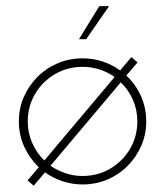

<svg xmlns="http://www.w3.org/2000/svg" viewBox="-20 -595 540 628"><path d="M250 8.3Q216 8.3 184.7 -2.1Q153.5 -12.5 127.1 -31.2L90.3 12.5L70.1 -4.9L106.9 -47.9Q77.1 -76.4 59.4 -114.9Q41.7 -153.5 41.7 -197.9Q41.7 -241 58 -278.1Q74.3 -315.3 102.8 -343.8Q131.2 -372.2 169.1 -388.2Q206.9 -404.2 250 -404.2Q284.7 -404.2 316 -393.8Q347.2 -383.3 372.9 -364.6L409.7 -408.3L429.9 -391L393.1 -347.9Q423.6 -319.4 441 -280.9Q458.3 -242.4 458.3 -197.9Q458.3 -155.6 442 -118.1Q425.7 -80.6 397.2 -52.1Q368.8 -23.6 330.9 -7.6Q293.1 8.3 250 8.3ZM125 -70.1 354.9 -343.1Q332.6 -359 305.9 -367.7Q279.2 -376.4 250 -376.4Q200.7 -376.4 159.7 -352.4Q118.8 -328.5 94.8 -287.8Q70.8 -247.2 70.8 -197.9Q70.8 -160.4 85.4 -127.4Q100 -94.4 125 -70.1ZM250 -19.4Q300 -19.4 340.6 -43.4Q381.2 -67.4 405.2 -108Q429.2 -148.6 429.2 -197.9Q429.2 -235.4 414.6 -268.8Q400 -302.1 375 -325.7L145.1 -52.8Q167.4 -37.5 194.1 -28.5Q220.8 -19.4 250 -19.4ZM238.2 -466.7 304.9 -575H336.8L261.8 -466.7Z"/></svg>

Font: Afacad Flux Thin
Style: Regular
Weight: 250
Designer: Kristian Moeller
Foundry: Dicotype
Version: Version 1.100